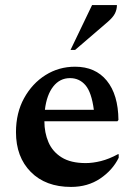

<svg xmlns="http://www.w3.org/2000/svg" viewBox="-20 -727 531 757"><path d="M260 10Q160 10 101.5 -49Q43 -108 43 -206Q43 -282 75 -340Q107 -398 159.5 -431Q212 -464 276 -464Q356 -464 401 -409Q446 -354 447 -254L443 -249H155Q155 -204 171 -166.5Q187 -129 223 -106.5Q259 -84 318 -84Q346 -84 378 -92Q410 -100 445 -119H448V-105Q424 -56 375 -23Q326 10 260 10ZM256 -419Q216 -419 190 -386Q164 -353 157 -294H350Q341 -363 317 -391Q293 -419 256 -419ZM258 -530 343 -707H441Q441 -690 433.5 -674.5Q426 -659 404 -640L276 -530Z"/></svg>

Font: Spectral SemiBold
Style: Regular
Weight: 600
Designer: Jean-Baptiste Levee
Foundry: Production Type
Version: Version 2.001